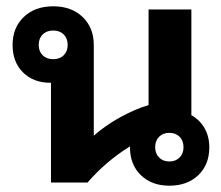

<svg xmlns="http://www.w3.org/2000/svg" viewBox="-20 -580 703 610"><path d="M645 -112Q645 -57 610 -23.5Q575 10 518 10Q462 10 427.5 -23.5Q393 -57 393 -112V-115Q317 -68 258 0H142V-317H141Q86 -317 53 -350Q20 -383 20 -437Q20 -492 55.5 -526Q91 -560 149 -560Q207 -560 242.5 -526Q278 -492 278 -437V-149Q314 -181 362 -207.5Q410 -234 452 -246V-550H588V-214Q615 -199 630 -172.5Q645 -146 645 -112ZM195 -437Q195 -458 182.5 -470.5Q170 -483 149 -483Q128 -483 115.5 -470.5Q103 -458 103 -437Q103 -417 115.5 -404.5Q128 -392 149 -392Q170 -392 182.5 -404.5Q195 -417 195 -437ZM563 -112Q563 -133 550.5 -145.5Q538 -158 518 -158Q498 -158 485.5 -145.5Q473 -133 473 -112Q473 -92 485.5 -79.5Q498 -67 518 -67Q538 -67 550.5 -79.5Q563 -92 563 -112Z"/></svg>

Font: Stavian Bold
Style: Bold
Weight: 700
Version: Version 1.000; ttfautohint (v1.6)